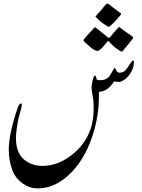

<svg xmlns="http://www.w3.org/2000/svg" viewBox="-20 -899 776 1046"><path d="M710 -562Q709 -526.9 688 -495.8Q667 -464.8 634.8 -453.1Q628.9 -452.1 616.9 -453.6Q605 -455.1 601.1 -455.1Q565.9 -399.9 519 -398.9Q522.9 -232.9 456.1 -88.9Q413.1 2.9 347.2 61Q267.1 130.9 176.8 127Q136.2 125 100.1 97.9Q64 70.8 48.8 32.2Q27.8 -21 27.8 -84Q27.8 -170.9 79.1 -319.8Q82 -326.2 89.8 -335Q99.1 -335 99.1 -331.1Q98.1 -314.9 90.8 -291Q82 -259.8 80.1 -252Q66.9 -183.1 66.9 -145Q66.9 -55.2 127 -18.1Q163.1 4.9 210.9 4.9Q287.1 4.9 356 -43.9Q490.2 -138.2 490.2 -306.2Q490.2 -323.2 489.5 -339.1Q488.8 -355 483.9 -382.1Q479 -409.2 479 -421.9Q479 -434.1 481.4 -444.6Q483.9 -455.1 486.3 -467.5Q488.8 -480 496.1 -486.8Q502.9 -486.8 503.9 -478Q504.9 -469.2 507.8 -464.8Q518.1 -461.9 527.8 -461.9Q557.1 -461.9 576.2 -482.9Q578.1 -484.9 600.1 -523.9Q602.1 -529.8 608.9 -526.9Q612.8 -509.8 625 -503.9Q636.2 -499 660.2 -512.2Q673.8 -526.9 700.2 -567.9Q704.1 -569.8 707 -567.9Q710 -564.9 710 -562ZM570.8 -675.8H567.9Q555.2 -661.1 543 -646Q526.9 -627 512.2 -621.1Q493.2 -624 472.2 -642.1Q455.1 -657.2 438 -672.9Q433.1 -681.2 438 -686Q440.9 -690.9 496.1 -751Q503.9 -748 523.9 -731Q557.1 -704.1 558.1 -703.1Q563 -699.2 570.8 -692.9Q573.2 -691.9 581.1 -698.2Q591.8 -713.9 628.9 -752.9Q652.8 -732.9 704.1 -698.2Q707 -689.9 702.1 -687Q685.1 -664.1 645 -617.2Q609.9 -630.9 570.8 -675.8ZM560.1 -878.9 570.8 -877.9Q591.8 -859.9 634.8 -829.1Q639.2 -827.1 639.2 -823.2Q639.2 -820.8 638.2 -818.8Q604 -776.9 579.1 -756.8Q570.8 -750 564.9 -755.9Q524.9 -779.8 500 -809.1Q522 -832 560.1 -878.9Z"/></svg>

Font: Jameel Khushkhat-L
Style: Regular
Weight: 400
Version: Version 3.5